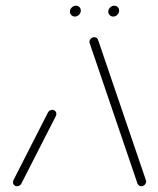

<svg xmlns="http://www.w3.org/2000/svg" viewBox="-20 -648 551 668"><path d="M39.3 0Q33.3 0 29.3 -4.1Q25.2 -8.1 25.2 -14.1Q25.2 -17.8 27 -21.5L147 -257Q149.3 -261.1 153.3 -263.5Q157.4 -265.9 161.9 -265.9Q168.1 -265.9 172.4 -261.3Q176.7 -256.7 175.9 -250.4Q175.9 -248.1 174.4 -244.4L54.1 -8.9Q51.9 -4.8 47.8 -2.4Q43.7 0 39.3 0ZM488.5 -15.6Q487.8 -9.3 483 -4.6Q478.1 0 471.9 0Q467.4 0 463.9 -2.4Q460.4 -4.8 458.5 -8.9L293 -494.8Q291.1 -500 291.1 -503.3Q291.9 -509.6 296.7 -514.1Q301.5 -518.5 307.8 -518.5Q312.6 -518.5 316.1 -516.1Q319.6 -513.7 321.1 -509.6L486.7 -23.7Q488.5 -19.6 488.5 -15.6ZM356.7 -607.4Q356.7 -615.9 363 -622Q369.3 -628.1 377.4 -628.1Q384.8 -628.1 389.6 -623.3Q394.4 -618.5 394.4 -611.1Q394.4 -603 388.3 -596.7Q382.2 -590.4 373.7 -590.4Q366.7 -590.4 361.7 -595.4Q356.7 -600.4 356.7 -607.4ZM223.3 -607.4Q223.3 -615.9 229.6 -622Q235.9 -628.1 244.1 -628.1Q251.5 -628.1 256.3 -623.3Q261.1 -618.5 261.1 -611.1Q261.1 -603 255 -596.7Q248.9 -590.4 240.4 -590.4Q233.3 -590.4 228.3 -595.4Q223.3 -600.4 223.3 -607.4Z"/></svg>

Font: 26F Galaxy Sans Ultra Light
Style: Italic
Weight: 200
Italic angle: -5°
Designer: C₂₉H₂₅N₃O₅
Version: Version 1.200